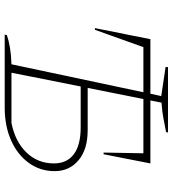

<svg xmlns="http://www.w3.org/2000/svg" viewBox="20 -736 717 796"><g transform="rotate(90 378.0 -338.5)"><path d="M124 0 126 -9Q149 -17 179.5 -22Q210 -27 247 -28L363 -575H176L104 -374H97L143 -604H369L379 -649L258 -667L259 -677H530L528 -669Q497 -663 471 -658Q445 -653 406 -650L397 -604H658L620 -410H613L616 -575H391L345 -344H520Q600 -344 645 -306Q690 -268 690 -207Q690 -147 656 -100Q622 -53 562.5 -26.5Q503 0 427 0ZM282 -28H490Q567 -43 612.5 -90Q658 -137 658 -204Q658 -258 620 -286.5Q582 -315 508 -315H339Z"/></g></svg>

Font: Piazzolla SC Thin
Style: Italic
Weight: 100
Italic angle: -11.3°
Designer: Juan Pablo del Peral
Foundry: Huerta Tipografica
Version: Version 1.330